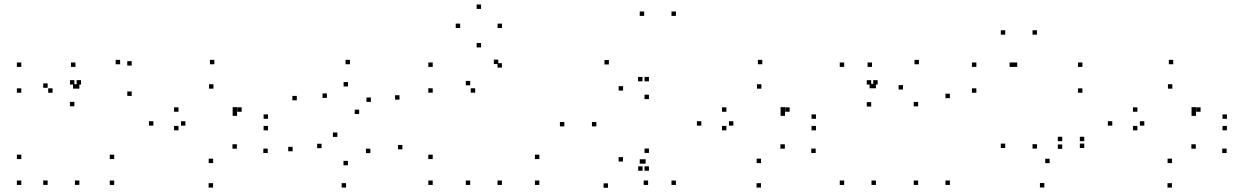

<svg xmlns="http://www.w3.org/2000/svg" viewBox="-20 -827 5620 869"><path d="M76.4 -524.2V-544.2H56.4V-524.2ZM76.4 -407.2V-427.2H56.4V-407.2ZM218.1 -407.2V-427.2H198.1V-407.2ZM195.6 -429.7V-449.7H175.6V-429.7ZM195.6 9.8V-10.2H175.6V9.8ZM339.2 9.8V-10.2H319.2V9.8ZM339.2 -425.8V-445.8H319.2V-425.8ZM330.6 -425.8V-445.8H310.6V-425.8ZM321.4 -524.2V-544.2H301.4V-524.2ZM576.1 -530.2V-550.2H556.1V-530.2ZM523.6 -536.1V-556.1H503.6V-536.1ZM346.8 -444.3V-464.3H326.8V-444.3ZM316.6 -444.3V-464.3H296.6V-444.3ZM316.6 -346V-366H296.6V-346ZM576.1 -392.9V-412.9H556.1V-392.9ZM496.8 10V-10H476.8V10ZM496.8 -107V-127H476.8V-107ZM76.4 -107V-127H56.4V-107ZM76.4 10V-10H56.4V10Z M944.2 22V2H924.2V22ZM1191.8 -134.4V-154.4H1171.8V-134.4ZM1052.2 -154V-174H1032.2V-154ZM944.6 -88.9V-108.9H924.6V-88.9ZM819.2 -258.3V-278.3H799.2V-258.3ZM946.1 -425.7V-445.7H926.1V-425.7ZM1053 -322V-342H1033V-322ZM1053 -302.6V-322.6H1033V-302.6ZM1073.9 -321.2V-341.2H1053.9V-321.2ZM787.8 -321.2V-341.2H767.8V-321.2ZM787.8 -237.1V-257.1H767.8V-237.1ZM1193.1 -237.1V-257.1H1173.1V-237.1ZM1193.1 -289.2V-309.2H1173.1V-289.2ZM950.2 -536.2V-556.2H930.2V-536.2ZM674.2 -258.3V-278.3H654.2V-258.3Z M1323.3 -372.9V-392.9H1303.3V-372.9ZM1506.8 -207.4V-227.4H1486.8V-207.4ZM1656.2 -134.1V-154.1H1636.2V-134.1ZM1554.6 -78.9V-98.9H1534.6V-78.9ZM1435.4 -156.4V-176.4H1415.4V-156.4ZM1304.5 -142.3V-162.3H1284.5V-142.3ZM1546.4 21.9V1.9H1526.4V21.9ZM1801.2 -151V-171H1781.2V-151ZM1605.5 -310.8V-330.8H1585.5V-310.8ZM1459.7 -384V-404H1439.7V-384ZM1555.1 -435.6V-455.6H1535.1V-435.6ZM1658.6 -365.8V-385.8H1638.6V-365.8ZM1788.1 -376V-396H1768.1V-376ZM1563.9 -536.2V-556.2H1543.9V-536.2Z M2251.8 -521V-541H2231.8V-521ZM2235.2 -537.1V-557.1H2215.2V-537.1ZM1938.5 -524.2V-544.2H1918.5V-524.2ZM1938.5 -407.5V-427.5H1918.5V-407.5ZM2130.7 -407.5V-427.5H2110.7V-407.5ZM2108.2 -440.8V-460.8H2088.2V-440.8ZM2108.2 10V-10H2088.2V10ZM2251.8 10V-10H2231.8V10ZM2421.1 10V-10H2401.1V10ZM2421.1 -107V-127H2401.1V-107ZM1938.5 -107V-127H1918.5V-107ZM1938.5 10V-10H1918.5V10ZM2252 -700.1V-720.1H2232V-700.1ZM2157.3 -786.6V-806.6H2137.3V-786.6ZM2062.7 -700.1V-720.1H2042.7V-700.1ZM2157.3 -612.3V-632.3H2137.3V-612.3Z M2902.1 -86.2V-106.2H2882.1V-86.2ZM2913.3 10V-10H2893.3V10ZM3039.2 10V-10H3019.2V10ZM3039.2 -755V-775H3019.2V-755ZM2895.5 -755V-775H2875.5V-755ZM2895.5 -86.2V-106.2H2875.5V-86.2ZM2731.8 22.8V2.8H2711.8V22.8ZM2888.4 -54.2V-74.2H2868.4V-54.2ZM2917.1 -54.2V-74.2H2897.1V-54.2ZM2917.1 -134.8V-154.8H2897.1V-134.8ZM2799.7 -95.9V-115.9H2779.7V-95.9ZM2679.2 -254.9V-274.9H2659.2V-254.9ZM2800 -417.1V-437.1H2780V-417.1ZM2917.1 -378.5V-398.5H2897.1V-378.5ZM2917.1 -458.8V-478.8H2897.1V-458.8ZM2887.9 -458.8V-478.8H2867.9V-458.8ZM2735.8 -535.3V-555.3H2715.8V-535.3ZM2534.2 -254.9V-274.9H2514.2V-254.9Z M3424.2 22V2H3404.2V22ZM3671.8 -134.4V-154.4H3651.8V-134.4ZM3532.2 -154V-174H3512.2V-154ZM3424.6 -88.9V-108.9H3404.6V-88.9ZM3299.2 -258.3V-278.3H3279.2V-258.3ZM3426.1 -425.7V-445.7H3406.1V-425.7ZM3533 -322V-342H3513V-322ZM3533 -302.6V-322.6H3513V-302.6ZM3553.9 -321.2V-341.2H3533.9V-321.2ZM3267.8 -321.2V-341.2H3247.8V-321.2ZM3267.8 -237.1V-257.1H3247.8V-237.1ZM3673.1 -237.1V-257.1H3653.1V-237.1ZM3673.1 -289.2V-309.2H3653.1V-289.2ZM3430.2 -536.2V-556.2H3410.2V-536.2ZM3154.2 -258.3V-278.3H3134.2V-258.3Z M3935.8 -427.5V-447.5H3915.8V-427.5ZM3926.7 -524.2V-544.2H3906.7V-524.2ZM3800.8 -524.2V-544.2H3780.8V-524.2ZM3800.8 10V-10H3780.8V10ZM3944.5 10V-10H3924.5V10ZM3944.5 -427.5V-447.5H3924.5V-427.5ZM4279.2 -382.7V-402.7H4259.2V-382.7ZM4139.1 -536.1V-556.1H4119.1V-536.1ZM3952.2 -444.2V-464.2H3932.2V-444.2ZM3923 -444.2V-464.2H3903V-444.2ZM3923 -344.8V-364.8H3903V-344.8ZM4067 -421.8V-441.8H4047V-421.8ZM4135.5 -345.6V-365.6H4115.5V-345.6ZM4135.5 10V-10H4115.5V10ZM4279.2 10V-10H4259.2V10Z M4706.8 21.5V1.5H4686.8V21.5ZM4887.4 -157.2V-177.2H4867.4V-157.2ZM4887.4 -188V-208H4867.4V-188ZM4787.8 -188V-208H4767.8V-188ZM4787.8 -153.2V-173.2H4767.8V-153.2ZM4730.7 -88.6V-108.6H4710.7V-88.6ZM4673.3 -154.4V-174.4H4653.3V-154.4ZM4673.3 -670.1V-690.1H4653.3V-670.1ZM4529.7 -670.1V-690.1H4509.7V-670.1ZM4529.7 -157V-177H4509.7V-157ZM4569.4 -524.2V-544.2H4549.4V-524.2ZM4399 -524.2V-544.2H4379V-524.2ZM4399 -407.2V-427.2H4379V-407.2ZM4879 -407.2V-427.2H4859V-407.2ZM4879 -524.2V-544.2H4859V-524.2ZM4583.9 -524.2V-544.2H4563.9V-524.2Z M5284.2 22V2H5264.2V22ZM5531.8 -134.4V-154.4H5511.8V-134.4ZM5392.2 -154V-174H5372.2V-154ZM5284.6 -88.9V-108.9H5264.6V-88.9ZM5159.2 -258.3V-278.3H5139.2V-258.3ZM5286.1 -425.7V-445.7H5266.1V-425.7ZM5393 -322V-342H5373V-322ZM5393 -302.6V-322.6H5373V-302.6ZM5413.9 -321.2V-341.2H5393.9V-321.2ZM5127.8 -321.2V-341.2H5107.8V-321.2ZM5127.8 -237.1V-257.1H5107.8V-237.1ZM5533.1 -237.1V-257.1H5513.1V-237.1ZM5533.1 -289.2V-309.2H5513.1V-289.2ZM5290.2 -536.2V-556.2H5270.2V-536.2ZM5014.2 -258.3V-278.3H4994.2V-258.3Z"/></svg>

Font: Monaspace Neon Dots Var
Style: Regular
Weight: 400
Designer: Riley Cran and the Lettermatic Team
Version: Version 1.100 (Monaspace Neon Dots)